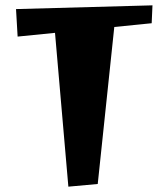

<svg xmlns="http://www.w3.org/2000/svg" viewBox="-20 -685 606 719"><path d="M40 -651 551 -665 548 -598 408 -584 346 4 236 14 186 -562 46 -548Z"/></svg>

Font: Joti One
Style: Regular
Weight: 400
Designer: Eduardo Rodriguez Tunni
Foundry: Eduardo Rodriguez Tunni
Version: Version 1.001